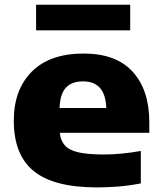

<svg xmlns="http://www.w3.org/2000/svg" viewBox="-20 -784 685 814"><path d="M391 10.5Q209 10.5 123.8 -58Q38.5 -126.5 38.5 -272.5Q38.5 -404 115 -480.5Q191.5 -557 335 -557Q472.5 -557 542.8 -479.5Q613 -402 613 -266V-221H233.5Q237 -188 254.8 -167.8Q272.5 -147.5 312.2 -138.2Q352 -129 422 -129Q457 -129 497.8 -133Q538.5 -137 577 -144V-6.5Q526 3.5 479.5 7Q433 10.5 391 10.5ZM332 -439Q283.5 -439 259 -411.8Q234.5 -384.5 232.5 -326H430.5Q427 -439 332 -439ZM133 -655.5V-764H532V-655.5Z"/></svg>

Font: Encode Sans Expanded ExtraBold
Style: Regular
Weight: 800
Width: 7
Designer: Multiple Designers
Foundry: Impallari Type
Version: Version 3.000; ttfautohint (v1.8.3) -l 8 -r 50 -G 200 -x 14 